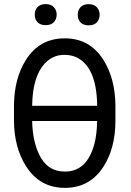

<svg xmlns="http://www.w3.org/2000/svg" viewBox="-20 -908 640 938"><path d="M454.6 -316.9H137.2V-314.5Q139.2 -221.7 170.4 -154.8Q210.4 -69.8 296.9 -69.8Q405.3 -69.3 441.4 -206.1Q453.1 -251 454.6 -314.5ZM137.2 -391.1H454.6V-396.5Q451.2 -583 351.6 -628.9Q327.1 -639.6 295.9 -640.1Q264.6 -640.1 240.7 -628.9Q216.8 -617.2 199.2 -598.6Q140.1 -535.2 137.2 -396.5ZM106.4 -615.2Q172.9 -720.7 296.4 -720.7Q418.9 -720.7 485.4 -615.2Q542 -524.9 543.9 -395.5V-314.5Q543 -184.1 486.3 -95.2Q419.9 9.8 296.9 9.8Q174.3 9.8 107.4 -95.7Q49.8 -186 48.3 -314.5V-395.5Q49.8 -524.9 106.4 -615.2ZM359.9 -835.9Q359.4 -857.4 373 -872.6Q386.7 -887.7 413.1 -887.7Q439.5 -887.7 453.1 -872.6Q466.8 -857.4 466.8 -835.9Q466.8 -814.5 453.1 -798.8Q439.5 -784.2 413.1 -784.2Q386.7 -784.2 373 -798.8Q359.4 -814.5 359.9 -835.9ZM149.9 -836.4Q149.4 -858.4 163.1 -873Q176.8 -887.7 203.1 -888.2Q229.5 -887.7 243.2 -873Q256.8 -858.4 256.8 -836.4Q256.8 -814.5 243.2 -799.8Q229.5 -785.2 203.1 -785.2Q176.8 -785.2 163.1 -799.8Q149.4 -814.5 149.9 -836.4Z"/></svg>

Font: RobotoMono-Regular
Style: Regular
Weight: 400
Designer: Google
Version: Version 2.000985; 2015; ttfautohint (v1.3)